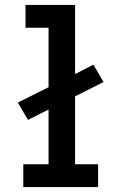

<svg xmlns="http://www.w3.org/2000/svg" viewBox="-20 -755 490 775"><path d="M74 0V-92H176V-313L93 -271L52 -341L176 -403V-643H83V-735H283V-456L357 -494L398 -424L283 -366V-92H376V0Z"/></svg>

Font: Iosevka Etoile Semibold
Style: Regular
Weight: 600
Designer: Belleve Invis
Foundry: Belleve Invis
Version: Version 22.1.2; ttfautohint (v1.8.4)